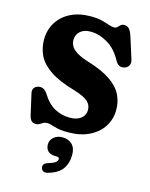

<svg xmlns="http://www.w3.org/2000/svg" viewBox="-144 -805 924 1186"><g transform="rotate(15 318.0 -211.5)"><path d="M335 15.5Q280.5 15.5 247.2 4.5Q214 -6.5 198.5 -6.5Q182.5 -6.5 172 -0.5Q161.5 5.5 152.2 11.5Q143 17.5 131 17.5Q110.5 17.5 100.2 6.5Q90 -4.5 84.5 -29L55 -159.5Q47 -197.5 83.5 -208.5Q120 -219 145.5 -179Q179.5 -123.5 224.2 -99Q269 -74.5 321.5 -74.5Q367 -74.5 393 -95.2Q419 -116 419 -148.5Q419.5 -180 396 -202.2Q372.5 -224.5 307 -245Q205.5 -273.5 148.2 -311.8Q91 -350 67.5 -397Q44 -444 44 -499Q44 -561 73.8 -609.5Q103.5 -658 158 -685.5Q212.5 -713 287 -713Q328.5 -713 357.5 -705.8Q386.5 -698.5 406.5 -691.2Q426.5 -684 442 -684Q454 -684 461.8 -691.8Q469.5 -699.5 477.8 -707.2Q486 -715 500.5 -715Q519.5 -715 531.8 -702Q544 -689 555 -654.5L597.5 -520.5Q604.5 -497.5 595.2 -481.2Q586 -465 565 -460.5Q530 -452.5 509.5 -491Q474 -557.5 419.5 -589.5Q365 -621.5 310 -621.5Q268 -621.5 244 -599.8Q220 -578 220 -545.5Q220 -508.5 249.5 -483.2Q279 -458 340 -439Q436.5 -410 490.5 -372.5Q544.5 -335 566.2 -290Q588 -245 587.5 -194Q587.5 -136 557.5 -88.5Q527.5 -41 471 -12.8Q414.5 15.5 335 15.5ZM296.5 177.5Q266 177.5 250.2 161.8Q234.5 146 234.5 120Q234.5 90.5 257 72.2Q279.5 54 311.5 54Q349 54 372.8 76.5Q396.5 99 396.5 143.5Q396.5 197 370.2 234.2Q344 271.5 279 289.5Q261.5 294.5 250.8 288.5Q240 282.5 237 269.5Q231 242 262.5 232.5Q300 221 311.5 211.2Q323 201.5 323 190.5Q323 177.5 306 177.5Z"/></g></svg>

Font: Fraunces 9pt SuperSoft
Style: Bold
Weight: 700
Version: Version 1.000;[b76b70a41]